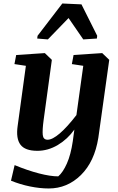

<svg xmlns="http://www.w3.org/2000/svg" viewBox="-20 -840 666 1083"><path d="M71.3 -529.8 232.9 -540.5 272.5 -502.4 226.1 -163.1Q218.3 -105.5 221.2 -78.6Q224.1 -51.8 248.5 -51.8Q275.4 -51.8 316.9 -87.2Q358.4 -122.6 411.1 -190.9L449.7 -468.8L385.3 -478.5L395 -529.8L556.6 -540.5L596.2 -502.4L534.7 -63Q513.2 71.8 436.3 147.5Q359.4 223.1 254.9 223.1Q205.1 223.1 149.2 211.7Q93.3 200.2 42 179.2L62.5 91.3Q135.7 121.6 200 138.2Q264.2 154.8 308.6 154.8Q335 132.3 357.2 82.5Q379.4 32.7 390.6 -43.5L399.4 -108.9Q361.3 -55.2 306.2 -22.2Q251 10.7 190.9 10.7Q121.1 10.7 95.2 -24.2Q69.3 -59.1 79.6 -129.9L126 -468.8L61.5 -478.5ZM526.4 -622.6 449.7 -617.7 366.7 -738.3 250 -617.7 189.9 -622.6 191.9 -638.2 331.5 -820.3 439.5 -815.4 528.3 -638.2Z"/></svg>

Font: Noticia Text
Style: Bold Italic
Weight: 700
Italic angle: -8°
Designer: JM Sole
Foundry: JM Sole
Version: Version 1.003